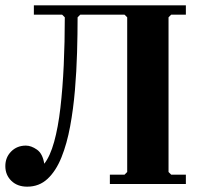

<svg xmlns="http://www.w3.org/2000/svg" viewBox="-20 -690 747 720"><path d="M82 10Q45 10 22.5 -12Q0 -34 0 -67Q0 -100 22 -122Q44 -144 77 -144Q97 -144 118.5 -129Q140 -114 146 -76Q168 -104 183 -158Q198 -212 206.5 -285.5Q215 -359 219 -445.5Q223 -532 223 -625L213 -635H281L271 -625Q271 -564 269 -493.5Q267 -423 261 -352Q255 -281 243 -216Q231 -151 210.5 -100Q190 -49 158.5 -19.5Q127 10 82 10ZM107 -635V-670H677V-635H622L612 -625V-45L622 -35H677V0H392V-35H447L457 -45V-625L447 -635Z"/></svg>

Font: Brygada 1918
Style: Bold
Weight: 700
Designer: Mateusz Machalski | Borys Kosmynka | Przemek Hoffer
Foundry: NIEPODLEGLA 2018
Version: Version 3.006